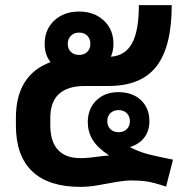

<svg xmlns="http://www.w3.org/2000/svg" viewBox="-20 -720 694 748"><path d="M654 -98 627 7Q579 -9 552.5 -13Q526 -17 490 -17Q461 -17 399 -5Q394 -4 360 2Q326 8 293 8Q169 8 105.5 -52.5Q42 -113 42 -231V-261Q42 -428 177 -478Q154 -506 154 -549Q154 -605 191.5 -640Q229 -675 288 -675Q347 -675 384.5 -640Q422 -605 422 -549Q422 -522 412 -499Q468 -503 494.5 -551.5Q521 -600 521 -700H649Q649 -538 589.5 -461.5Q530 -385 403 -385H311Q176 -385 176 -261V-231Q176 -169 205.5 -136.5Q235 -104 293 -104Q323 -104 363 -110Q393 -114 404 -114V-115Q359 -145 340.5 -176Q322 -207 322 -244Q322 -296 355 -328.5Q388 -361 441 -361Q496 -361 529 -330Q562 -299 562 -248Q562 -210 542 -184Q522 -158 486 -147Q522 -128 560 -118.5Q598 -109 654 -98ZM244 -549Q244 -530 256 -518Q268 -506 288 -506Q308 -506 320 -518Q332 -530 332 -549Q332 -569 320 -581Q308 -593 288 -593Q269 -593 256.5 -581Q244 -569 244 -549ZM398 -248Q398 -229 410 -217Q422 -205 442 -205Q462 -205 474 -217Q486 -229 486 -248Q486 -267 474 -279Q462 -291 442 -291Q422 -291 410 -279Q398 -267 398 -248Z"/></svg>

Font: Stavian Bold
Style: Bold
Weight: 700
Version: Version 1.000; ttfautohint (v1.6)